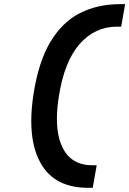

<svg xmlns="http://www.w3.org/2000/svg" viewBox="-20 -811 626 929"><path d="M585.4 -791 566.4 -682.1H546.9Q439 -682.1 365 -597.7Q291 -513.2 264.6 -343.8Q255.4 -285.2 255.4 -236.3Q255.4 -153.8 281.7 -99.1Q323.7 -11.2 428.2 -11.2H447.8L428.7 97.7H405.3Q243.7 97.7 176.8 -21.5Q131.3 -101.6 131.3 -225.1Q131.3 -285.2 142.1 -355.5Q166.5 -512.7 223.9 -608.4Q281.2 -704.1 366.9 -747.6Q452.6 -791 561.5 -791Z"/></svg>

Font: CaskaydiaCove NFP SemiBold
Style: Italic
Weight: 600
Italic angle: -10°
Designer: Aaron Bell
Foundry: Saja Typeworks
Version: Version 2111.001; VTT 6.35;Nerd Fonts 3.1.1